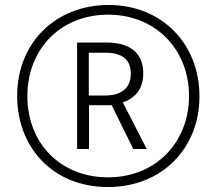

<svg xmlns="http://www.w3.org/2000/svg" viewBox="-20 -743 870 772"><path d="M414 9C630 9 782 -145 782 -356C782 -563 635 -723 416 -723C209 -723 49 -576 49 -357C49 -153 190 9 414 9ZM414 -30C223 -30 90 -167 90 -357C90 -544 222 -684 415 -684C607 -684 740 -543 740 -357C740 -174 610 -30 414 -30ZM290 -144H338V-320H429L516 -144H570L474 -331C523 -349 556 -384 556 -448C556 -533 499 -572 408 -572H290ZM337 -359V-531H404C468 -531 506 -506 506 -447C506 -385 463 -359 403 -359Z"/></svg>

Font: Noto Sans UI Condensed Light
Style: Regular
Weight: 300
Width: 3
Designer: Monotype Design Team
Foundry: Monotype Imaging Inc.
Version: Version 1.901